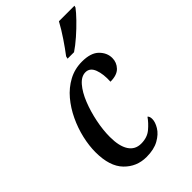

<svg xmlns="http://www.w3.org/2000/svg" viewBox="-233 -849 943 943"><g transform="rotate(-45 238.5 -378.0)"><path d="M202 10Q134 10 87.5 -38Q41 -86 41 -184Q41 -229 52.5 -279Q64 -329 86.5 -376.5Q109 -424 141 -462Q173 -500 215.5 -523Q258 -546 309 -546Q370 -546 398.5 -517.5Q427 -489 427 -453Q427 -422 405.5 -399.5Q384 -377 338 -377Q341 -427 328 -462Q315 -497 284 -497Q255 -497 229.5 -467.5Q204 -438 185 -390.5Q166 -343 155 -289Q144 -235 144 -187Q144 -123 166 -89Q188 -55 230 -55Q272 -55 299.5 -78Q327 -101 345 -127Q354 -121 354 -102Q354 -81 338 -54.5Q322 -28 288 -9Q254 10 202 10ZM269 -606 272 -619Q295 -649 322 -689Q349 -729 369 -766H477L474 -756Q460 -737 432.5 -708.5Q405 -680 373 -652Q341 -624 314 -606Z"/></g></svg>

Font: Noto Serif ExtraCondensed Medium
Style: Italic
Weight: 500
Width: 2
Italic angle: -12°
Designer: Monotype Design Team
Foundry: Monotype Imaging Inc.
Version: Version 2.013; ttfautohint (v1.8.4.7-5d5b)